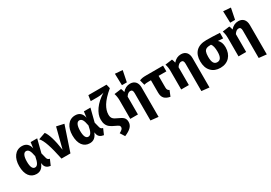

<svg xmlns="http://www.w3.org/2000/svg" viewBox="38 -2023 4846 3432"><g transform="rotate(-30 2461.0 -307.0)"><path d="M251 -548C114 -548 32 -429 32 -261C32 -82 110 17 235 17C315 17 364 -26 399 -113L406 -77C418 -23 457 8 523 17L574 -101C543 -108 526 -122 518 -155L491 -260L560 -531H425L409 -410C390 -502 337 -548 251 -548ZM272 -433C297 -433 316 -421 331 -398C346 -375 359 -333 370 -272C347 -141 315 -98 268 -98C221 -98 192 -148 192 -261C192 -376 223 -433 272 -433Z M582 -498C649 -429 699 -267 755 0H940L1112 -513L959 -547L851 -127C820 -344 774 -488 725 -548Z M1350 -548C1213 -548 1131 -429 1131 -261C1131 -82 1209 17 1334 17C1414 17 1463 -26 1498 -113L1505 -77C1517 -23 1556 8 1622 17L1673 -101C1642 -108 1625 -122 1617 -155L1590 -260L1659 -531H1524L1508 -410C1489 -502 1436 -548 1350 -548ZM1371 -433C1396 -433 1415 -421 1430 -398C1445 -375 1458 -333 1469 -272C1446 -141 1414 -98 1367 -98C1320 -98 1291 -148 1291 -261C1291 -376 1322 -433 1371 -433Z M2113 -742H1738L1721 -628H1860C1911 -628 1967 -636 1995 -647C1904 -590 1833 -526 1784 -457C1735 -387 1710 -320 1710 -255C1710 -213 1716 -178 1728 -151C1751 -96 1796 -63 1880 -26C1913 -11 1935 1 1946 10C1956 19 1961 31 1961 46C1961 79 1936 99 1883 128L1942 222C2067 169 2123 113 2123 30C2123 -9 2112 -39 2091 -60C2070 -81 2036 -101 1991 -120C1947 -138 1917 -157 1900 -176C1883 -195 1874 -223 1874 -260C1874 -317 1893 -378 1931 -441C1969 -504 2036 -577 2133 -658Z M2347 -596H2448L2494 -824L2340 -836ZM2483 -548C2421 -548 2368 -522 2323 -469C2317 -500 2309 -525 2299 -545L2153 -525C2168 -480 2175 -432 2175 -382V0H2333V-368C2361 -411 2390 -432 2423 -432C2455 -432 2473 -413 2473 -361V205L2631 222V-385C2631 -489 2575 -548 2483 -548Z M3158 -413V-531H2811C2743 -531 2709 -525 2670 -508L2698 -402C2713 -407 2727 -410 2738 -411C2749 -412 2767 -413 2792 -413H2840V-158C2840 -51 2890 -2 2995 17L3041 -97C3009 -112 2998 -131 2998 -179V-413Z M3534 -548C3472 -548 3419 -522 3374 -469C3368 -500 3360 -525 3350 -545L3204 -525C3219 -480 3226 -432 3226 -382V0H3384V-368C3412 -411 3441 -432 3474 -432C3506 -432 3524 -413 3524 -361V205L3682 222V-385C3682 -489 3626 -548 3534 -548Z M4332 -531C4229 -537 4136 -540 4054 -540C3866 -540 3771 -437 3771 -266C3771 -177 3794 -107 3841 -58C3887 -8 3950 17 4031 17C4191 17 4291 -94 4291 -259C4291 -332 4270 -387 4227 -423L4332 -416ZM4031 -99C3966 -99 3935 -149 3935 -265C3935 -309 3940 -343 3949 -366C3968 -412 4007 -427 4086 -427H4087C4114 -396 4127 -340 4127 -259C4127 -151 4095 -99 4031 -99Z M4581 -596H4682L4728 -824L4574 -836ZM4717 -548C4655 -548 4602 -522 4557 -469C4551 -500 4543 -525 4533 -545L4387 -525C4402 -480 4409 -432 4409 -382V0H4567V-368C4595 -411 4624 -432 4657 -432C4689 -432 4707 -413 4707 -361V205L4865 222V-385C4865 -489 4809 -548 4717 -548Z"/></g></svg>

Font: Fira Sans
Style: Bold
Weight: 700
Designer: Carrois Corporate & Edenspiekermann AG
Foundry: Carrois Corporate GbR & Edenspiekermann AG
Version: Version 4.203